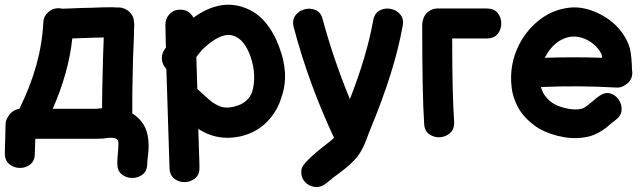

<svg xmlns="http://www.w3.org/2000/svg" viewBox="-20 -567 2660 794"><path d="M465 108Q465 139 483.5 154Q502 169 527 169Q552 169 570.5 154Q589 139 589 108Q589 100 591 85L594 56Q597 9 586 -25Q571 -70 527 -98Q526 -156 530 -321Q531 -332 532 -370Q533 -408 534 -423Q534 -447 535 -459V-470Q535 -474 534 -477Q534 -480 533 -484Q533 -489 531 -494L529 -499Q527 -504 520.5 -512Q514 -520 505 -526Q495 -532 483 -535Q479 -535 475 -536H463Q453 -537 436 -537Q408 -537 360 -535Q342 -535 316 -534Q290 -533 267.5 -532Q245 -531 237 -531Q230 -533 224 -533Q198 -534 179 -516.5Q160 -499 159 -474Q151 -300 60 -117Q30 -112 15 -87Q3 -71 3 -51L0 64Q-1 95 17.5 111Q36 127 61 127.5Q86 128 105 113Q124 98 124 68L126 7H375Q388 7 406 6Q410 5 418 4.5Q426 4 429 3Q447 2 454 4Q466 8 468 15Q471 24 469 46Q469 52 468 62L467 73Q465 94 465 108ZM198 -117Q264 -267 279 -408Q327 -410 363 -411Q389 -411 409 -412L406 -325Q402 -186 402 -119H394Q382 -117 375 -117H198Z M681 127Q682 158 701.5 172.5Q721 187 745.5 186Q770 185 788 169.5Q806 154 805 123Q803 51 800 -34Q819 -22 835 -15Q901 14 978 -4Q1042 -20 1084.5 -63.5Q1127 -107 1144 -165Q1178 -261 1134 -374Q1114 -430 1077 -475Q1040 -519 986 -537Q887 -571 780 -494Q761 -528 724 -527Q698 -527 680.5 -508Q663 -489 664 -463L666 -370L663 -366Q648 -347 649.5 -323Q651 -299 668 -282Q677 4 681 127ZM948 -126Q912 -117 885 -129Q870 -136 858 -144.5Q846 -153 827 -171L796 -199L792 -331Q809 -355 822 -367Q896 -436 946 -419Q991 -404 1016 -333Q1043 -255 1022 -184Q1003 -139 948 -126Z M1328 192Q1355 169 1392 142Q1429 115 1457 82Q1468 68 1478 49Q1488 30 1493 16L1505 -16Q1511 -32 1513 -36Q1613 -278 1645 -459Q1651 -489 1635 -507.5Q1619 -526 1594.5 -530.5Q1570 -535 1549 -523Q1528 -511 1523 -481Q1497 -336 1427 -157Q1360 -319 1315 -485Q1308 -515 1286 -525Q1264 -535 1239.5 -528.5Q1215 -522 1201 -502.5Q1187 -483 1195 -453Q1256 -222 1361 2V3Q1355 10 1334 26Q1313 42 1288.5 62.5Q1264 83 1245.5 103Q1227 123 1226 138Q1224 166 1240.5 184.5Q1257 203 1281.5 206Q1306 209 1328 192Z M1734 -57Q1735 -26 1755 -12Q1775 2 1799.5 0.5Q1824 -1 1842 -17.5Q1860 -34 1858 -65Q1850 -178 1850 -408H1992Q2023 -408 2038 -426.5Q2053 -445 2053 -470Q2053 -495 2038 -513.5Q2023 -532 1992 -532H1790Q1769 -532 1752 -519.5Q1735 -507 1730 -487Q1726 -476 1726 -464Q1726 -173 1734 -57Z M2311 0Q2368 10 2421 -4Q2452 -13 2487 -39L2509 -58Q2519 -66 2525 -70Q2549 -88 2550.5 -111.5Q2552 -135 2539 -154.5Q2526 -174 2504 -180.5Q2482 -187 2458 -170Q2446 -162 2433 -150L2412 -133Q2397 -121 2388 -118Q2365 -111 2329.5 -117.5Q2294 -124 2270 -138Q2229 -163 2217 -207Q2366 -214 2528 -205Q2549 -203 2566 -216Q2582 -225 2589.5 -241Q2597 -257 2594 -275Q2593 -283 2593 -297L2591 -326Q2588 -371 2571 -402Q2536 -469 2466 -506Q2397 -543 2332 -535Q2267 -527 2214.5 -487.5Q2162 -448 2129 -387Q2084 -301 2096 -204Q2102 -156 2130 -110Q2159 -67 2208 -36Q2254 -10 2311 0ZM2233 -328 2235 -332Q2265 -388 2312 -407.5Q2359 -427 2410 -401Q2447 -381 2466 -346Q2469 -341 2470 -328Q2349 -332 2233 -328Z"/></svg>

Font: Balsamiq Sans
Style: Bold
Weight: 700
Designer: Michael Angeles
Foundry: Balsamiq SRL
Version: Version 1.020; ttfautohint (v1.8.4.7-5d5b);gftools[0.9.26]